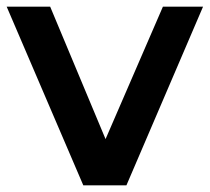

<svg xmlns="http://www.w3.org/2000/svg" viewBox="-25 -554 627 574"><path d="M224 0 -5 -534H125L322 -63H258L462 -534H582L353 0Z"/></svg>

Font: MOST Montserrat SemiBold
Style: Regular
Weight: 600
Designer: Julieta Ulanovsky
Foundry: Julieta Ulanovsky
Version: Version 8.000;March 11, 2024;FontCreator 15.0.0.2926 64-bit